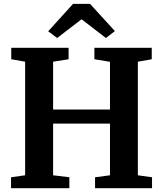

<svg xmlns="http://www.w3.org/2000/svg" viewBox="-20 -996 863 1016"><path d="M113 -68.5V-669.5L39.5 -682.5V-743H343V-682.5L261 -669.5V-416.5H562V-669L479.5 -682.5V-743H783V-682.5L709.5 -669.5V-68.5L784.5 -58V0H483V-58L562 -68.5V-342H261V-68.5L347 -58V0H38.5V-58ZM282.5 -795 235 -830.5 366.5 -975.5H456.5L588 -831.5L540.5 -795L411.5 -894Z"/></svg>

Font: Merriweather 24pt
Style: Bold
Weight: 700
Designer: Eben Sorkin
Foundry: Eben Sorkin
Version: Version 2.100